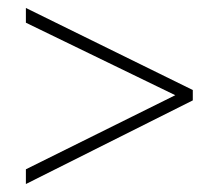

<svg xmlns="http://www.w3.org/2000/svg" viewBox="-20 -600 550 482"><path d="M45 -175 420 -361 45 -543V-580L464 -374V-348L45 -138Z"/></svg>

Font: Noto Sans Arabic UI SmCn XLt
Style: Regular
Weight: 200
Width: 4
Designer: Monotype Design Team, Nadine Chahine and Nizar Qandah
Foundry: Monotype Imaging Inc.
Version: Version 2.010; ttfautohint (v1.8.4.7-5d5b)